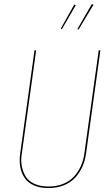

<svg xmlns="http://www.w3.org/2000/svg" viewBox="-20 -933 559 962"><path d="M440.4 -913.1 448.2 -908.7 373.5 -784.7 367.7 -787.6ZM352.1 -910.2 359.4 -906.2 290 -786.6 284.7 -790ZM482.9 -680.7 411.1 -163.6Q406.2 -128.4 392.8 -98.1Q379.4 -67.9 356.9 -43.2Q334.5 -18.6 299.8 -4.6Q265.1 9.3 222.2 9.3Q179.2 9.3 148.4 -4.9Q117.7 -19 102.1 -43.5Q86.4 -67.9 81.3 -98.1Q76.2 -128.4 81.1 -163.6L152.8 -680.7H161.1L89.4 -164.1Q83.5 -131.3 89.1 -101.6Q94.7 -71.8 108.6 -48.8Q122.6 -25.9 152.1 -12.2Q181.6 1.5 222.7 1.5Q264.2 1.5 297.1 -12Q330.1 -25.4 351.3 -49.1Q372.6 -72.8 385.5 -101.8Q398.4 -130.9 402.8 -164.6L474.6 -680.7Z"/></svg>

Font: Fira Sans Compressed Eight
Style: Italic
Weight: 100
Width: 3
Italic angle: -8°
Designer: Carrois Corporate & Edenspiekermann AG
Foundry: Carrois Corporate GbR & Edenspiekermann AG
Version: Version 4.203;PS 004.203;hotconv 1.0.88;makeotf.lib2.5.64775